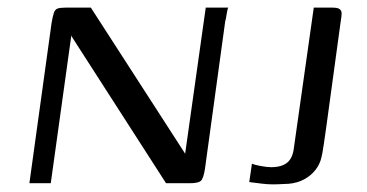

<svg xmlns="http://www.w3.org/2000/svg" viewBox="-20 -480 961 503"><path d="M57 0 115 -419Q118 -437 121 -446Q124 -455 130.5 -457.5Q137 -460 151 -460H218L464 -79L465 -77L519 -460H578Q577 -459 575.5 -452.5Q574 -446 573 -438.5Q572 -431 570 -424L517 -38Q513 -12 506 -6Q499 0 477 0H415L168 -384L167 -388L113 0ZM835 -149Q832 -130 828.5 -103.5Q825 -77 820 -60Q814 -42 800.5 -28Q787 -14 768 -6Q749 2 724 2Q709 3 694.5 3Q680 3 665 1Q650 -1 633 -3L640 -51Q647 -48 663.5 -45Q680 -42 690 -42Q718 -42 732.5 -54Q747 -66 750 -93L802 -460H851Q865 -460 870 -456Q875 -452 875 -445Q875 -438 873 -427Z"/></svg>

Font: Genos
Style: Italic
Weight: 400
Italic angle: -8°
Version: Version 1.010